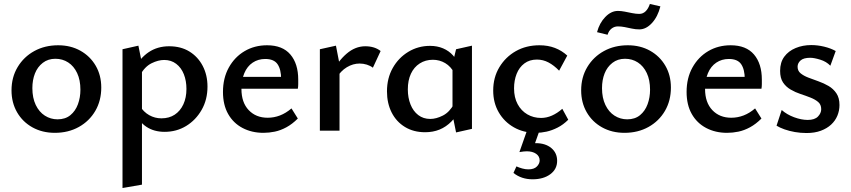

<svg xmlns="http://www.w3.org/2000/svg" viewBox="-20 -658 4285 967"><path d="M256 11Q193 11 143.5 -16.5Q94 -44 66 -92.5Q38 -141 38 -203Q38 -269 69 -320.5Q100 -372 153 -401Q206 -430 273 -430Q336 -430 385 -402.5Q434 -375 462 -327Q490 -279 490 -217Q490 -151 460 -99.5Q430 -48 377 -18.5Q324 11 256 11ZM270 -57Q309 -57 334.5 -78Q360 -99 372.5 -133Q385 -167 385 -206Q385 -255 368.5 -290Q352 -325 323.5 -343.5Q295 -362 259 -362Q222 -362 195.5 -341.5Q169 -321 156 -288Q143 -255 143 -214Q143 -165 160 -129.5Q177 -94 206 -75.5Q235 -57 270 -57Z M809 6Q755 6 716.5 -20Q678 -46 660 -94L684 -125Q703 -94 731.5 -78Q760 -62 793 -62Q832 -62 860 -80.5Q888 -99 903.5 -132.5Q919 -166 919 -210Q919 -251 906 -284Q893 -317 867.5 -336.5Q842 -356 807 -356Q777 -356 743.5 -339.5Q710 -323 686 -281L650 -303Q684 -365 728.5 -395Q773 -425 832 -425Q891 -425 934 -398.5Q977 -372 1001 -326Q1025 -280 1025 -222Q1025 -156 995.5 -104.5Q966 -53 917.5 -23.5Q869 6 809 6ZM597 289V-410L677 -428L695 -339V272Z M1307 11Q1248 11 1201.5 -13.5Q1155 -38 1129 -84Q1103 -130 1103 -195Q1103 -265 1132.5 -318Q1162 -371 1212 -400.5Q1262 -430 1325 -430Q1403 -430 1442.5 -383.5Q1482 -337 1482 -257Q1482 -247 1482 -234.5Q1482 -222 1480 -211H1396V-259Q1396 -308 1378 -334.5Q1360 -361 1316 -361Q1280 -361 1252.5 -342.5Q1225 -324 1210.5 -289.5Q1196 -255 1196 -210Q1196 -142 1232.5 -103.5Q1269 -65 1328 -65Q1360 -65 1390 -76.5Q1420 -88 1448 -112L1480 -61Q1452 -33 1422.5 -17Q1393 -1 1364 5Q1335 11 1307 11ZM1153 -211 1164 -271H1468V-211Z M1591 0V-410L1672 -428L1690 -335V0ZM1673 -263 1650 -288Q1682 -350 1725.5 -387.5Q1769 -425 1820 -425Q1843 -425 1862.5 -419Q1882 -413 1897 -401L1858 -317Q1845 -327 1827.5 -332.5Q1810 -338 1791 -338Q1758 -338 1727 -319.5Q1696 -301 1673 -263Z M2121 8Q2063 8 2019.5 -18.5Q1976 -45 1952.5 -91.5Q1929 -138 1929 -198Q1929 -264 1958 -315.5Q1987 -367 2036.5 -397Q2086 -427 2146 -427Q2182 -427 2211.5 -414.5Q2241 -402 2262 -378.5Q2283 -355 2294 -322L2269 -289Q2251 -323 2222.5 -340Q2194 -357 2160 -357Q2123 -357 2094 -338.5Q2065 -320 2049.5 -286.5Q2034 -253 2034 -208Q2034 -166 2047.5 -132Q2061 -98 2086.5 -78.5Q2112 -59 2147 -59Q2177 -59 2210.5 -76Q2244 -93 2267 -135L2303 -115Q2281 -74 2254 -46.5Q2227 -19 2194 -5.5Q2161 8 2121 8ZM2277 9 2259 -80V-336L2277 -410L2357 -428V-9Z M2679 11Q2617 11 2568.5 -16.5Q2520 -44 2492 -92Q2464 -140 2464 -202Q2464 -268 2495 -319.5Q2526 -371 2578 -400.5Q2630 -430 2697 -430Q2740 -430 2775 -416.5Q2810 -403 2837 -378L2796 -302Q2770 -329 2742.5 -343.5Q2715 -358 2684 -358Q2647 -358 2621 -338.5Q2595 -319 2582 -286Q2569 -253 2569 -213Q2569 -167 2587 -133.5Q2605 -100 2636 -82Q2667 -64 2705 -64Q2733 -64 2760 -76Q2787 -88 2812 -110L2842 -55Q2817 -30 2788.5 -15.5Q2760 -1 2732.5 5Q2705 11 2679 11ZM2634 0H2697L2668 82L2625 73Q2635 69 2649 66Q2663 63 2678 63Q2727 63 2756.5 87.5Q2786 112 2786 152Q2786 194 2751.5 219.5Q2717 245 2662 245Q2634 245 2610 237Q2586 229 2566 213L2581 180Q2594 186 2610 190.5Q2626 195 2641 195Q2670 195 2684 180.5Q2698 166 2698 150Q2698 129 2680 116.5Q2662 104 2633 104Q2627 104 2617 105Q2607 106 2596 108Z M3125 11Q3062 11 3012.5 -16.5Q2963 -44 2935 -92.5Q2907 -141 2907 -203Q2907 -269 2938 -320.5Q2969 -372 3022 -401Q3075 -430 3142 -430Q3205 -430 3254 -402.5Q3303 -375 3331 -327Q3359 -279 3359 -217Q3359 -151 3329 -99.5Q3299 -48 3246 -18.5Q3193 11 3125 11ZM3139 -57Q3178 -57 3203.5 -78Q3229 -99 3241.5 -133Q3254 -167 3254 -206Q3254 -255 3237.5 -290Q3221 -325 3192.5 -343.5Q3164 -362 3128 -362Q3091 -362 3064.5 -341.5Q3038 -321 3025 -288Q3012 -255 3012 -214Q3012 -165 3029 -129.5Q3046 -94 3075 -75.5Q3104 -57 3139 -57ZM3040 -483 2987 -496Q2999 -542 3028.5 -572.5Q3058 -603 3092 -603Q3108 -603 3126 -599.5Q3144 -596 3163.5 -592Q3183 -588 3200 -588Q3218 -588 3231.5 -601Q3245 -614 3253 -638L3306 -626Q3293 -574 3263.5 -542Q3234 -510 3200 -510Q3181 -510 3162.5 -514Q3144 -518 3126.5 -521.5Q3109 -525 3092 -525Q3074 -525 3060 -514Q3046 -503 3040 -483Z M3642 11Q3583 11 3536.5 -13.5Q3490 -38 3464 -84Q3438 -130 3438 -195Q3438 -265 3467.5 -318Q3497 -371 3547 -400.5Q3597 -430 3660 -430Q3738 -430 3777.5 -383.5Q3817 -337 3817 -257Q3817 -247 3817 -234.5Q3817 -222 3815 -211H3731V-259Q3731 -308 3713 -334.5Q3695 -361 3651 -361Q3615 -361 3587.5 -342.5Q3560 -324 3545.5 -289.5Q3531 -255 3531 -210Q3531 -142 3567.5 -103.5Q3604 -65 3663 -65Q3695 -65 3725 -76.5Q3755 -88 3783 -112L3815 -61Q3787 -33 3757.5 -17Q3728 -1 3699 5Q3670 11 3642 11ZM3488 -211 3499 -271H3803V-211Z M4042 12Q4012 12 3983.5 7Q3955 2 3931 -6.5Q3907 -15 3891 -25L3917 -104Q3943 -81 3979.5 -67.5Q4016 -54 4048 -54Q4083 -54 4099.5 -71Q4116 -88 4116 -108Q4116 -131 4101 -144Q4086 -157 4062 -166.5Q4038 -176 4012 -184.5Q3986 -193 3962 -207Q3938 -221 3923.5 -243Q3909 -265 3909 -301Q3909 -344 3930 -372.5Q3951 -401 3987 -416Q4023 -431 4066 -431Q4098 -431 4131 -423Q4164 -415 4189 -401L4162 -327Q4142 -348 4111 -357.5Q4080 -367 4061 -367Q4027 -367 4012 -353.5Q3997 -340 3997 -322Q3997 -301 4012.5 -288.5Q4028 -276 4051.5 -267Q4075 -258 4102 -248.5Q4129 -239 4153 -225Q4177 -211 4192.5 -188Q4208 -165 4208 -129Q4208 -101 4197.5 -75.5Q4187 -50 4166 -30.5Q4145 -11 4114 0.5Q4083 12 4042 12Z"/></svg>

Font: Ysabeau Infant SemiBold
Style: Regular
Weight: 600
Designer: Christian Thalmann (Catharsis Fonts)
Version: Version 2.002; featfreeze: ss01,ss02,lnum